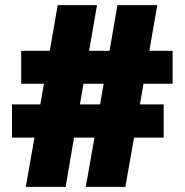

<svg xmlns="http://www.w3.org/2000/svg" viewBox="-20 -732 723 752"><path d="M81 0 115 -193H27V-323H138L152 -404H63V-533H175L206 -712H360L329 -533H409L440 -712H596L565 -533H656V-404H542L528 -323H621V-193H505L471 0H316L350 -193H270L237 0ZM293 -323H372L386 -404H307Z"/></svg>

Font: Outfit Black
Style: Regular
Weight: 900
Designer: Rodrigo Fuenzalida
Foundry: fragTYPE
Version: Version 1.100; ttfautohint (v1.8.4.7-5d5b)